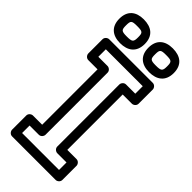

<svg xmlns="http://www.w3.org/2000/svg" viewBox="-295 -947 1015 1015"><g transform="rotate(45 212.5 -440.0)"><path d="M351 -25H75V-81H144C159.1 -81 169 -95.3 169 -106V-570C169 -585.1 154.7 -595 144 -595H75V-651H351V-595H282C266.9 -595 257 -580.7 257 -570V-106C257 -90.9 271.3 -81 282 -81H351ZM376 25C386.7 25 401 15.1 401 0V-106C401 -116.7 391.1 -131 376 -131H307V-545H376C386.7 -545 401 -554.9 401 -570V-676C401 -686.7 391.1 -701 376 -701H50C39.3 -701 25 -691.1 25 -676V-570C25 -559.3 34.9 -545 50 -545H119V-131H50C39.3 -131 25 -121.1 25 -106V0C25 10.7 34.9 25 50 25ZM322 -855C363.3 -855 368 -850.7 368 -816C368 -781.7 362.2 -777 322 -777C282.3 -777 278 -782.5 278 -816C278 -850.8 282.1 -855 322 -855ZM322 -905C264.4 -905 228 -876 228 -816C228 -757.8 263.4 -727 322 -727C377.8 -727 418 -753.8 418 -816C418 -877.8 379.1 -905 322 -905ZM105 -855C146.3 -855 151 -850.7 151 -816C151 -781.7 145.2 -777 105 -777C65.3 -777 61 -782.5 61 -816C61 -850.8 65.1 -855 105 -855ZM105 -905C47.4 -905 11 -876 11 -816C11 -757.8 46.4 -727 105 -727C160.8 -727 201 -753.8 201 -816C201 -877.8 162.1 -905 105 -905Z"/></g></svg>

Font: Fog Sans
Style: Outline
Weight: 700
Foundry: Intel Corporation
Version: Version 1.00